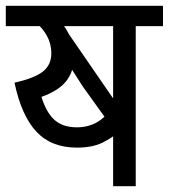

<svg xmlns="http://www.w3.org/2000/svg" viewBox="-20 -642 582 662"><path d="M370 0V-216L394 -192Q368 -167 333 -150Q298 -133 245 -133Q157 -133 105.5 -188Q54 -243 30 -357Q98 -372 127.5 -395Q157 -418 157 -458Q157 -491 141.5 -519Q126 -547 101 -566L145 -552H0V-622H542V-552H448V0ZM245 -203Q293 -203 328 -229.5Q363 -256 387 -290L370 -239V-552H160L185 -572Q210 -544 222.5 -513Q235 -482 235 -447Q235 -396 208.5 -362.5Q182 -329 123 -308Q139 -255 167.5 -229Q196 -203 245 -203ZM350 -226 266 -343Q253 -364 235.5 -390.5Q218 -417 202 -444.5Q186 -472 175 -492L208 -538L396 -265Z"/></svg>

Font: Noto Sans Devanagari SemiCondensed
Style: Regular
Weight: 400
Width: 4
Designer: Jelle Bosma - Monotype Design Team
Foundry: Monotype Imaging Inc.
Version: Version 2.006